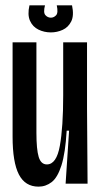

<svg xmlns="http://www.w3.org/2000/svg" viewBox="-20 -686 377 717"><path d="M124 11Q74 11 50.5 -34.5Q27 -80 27 -176V-528H116V-190Q116 -128 124.5 -100Q133 -72 155 -72Q191 -72 203.5 -141.5Q216 -211 216 -330V-528H305V-281L307 0H225L238 -198H229Q224 -114 209.5 -68.5Q195 -23 173 -6Q151 11 124 11ZM90 -666H148Q141 -639 149.5 -629.5Q158 -620 170 -620Q181 -620 189.5 -629Q198 -638 192 -666H249Q257 -628 246 -606Q235 -584 214 -574.5Q193 -565 170 -565Q145 -565 123.5 -575.5Q102 -586 92 -608.5Q82 -631 90 -666Z"/></svg>

Font: Bricolage Grotesque 96pt Condensed
Style: Regular
Weight: 400
Width: 3
Designer: Mathieu Triay
Foundry: Atelier Triay
Version: Version 1.001; ttfautohint (v1.8.4.7-5d5b);gftools[0.9.33.de